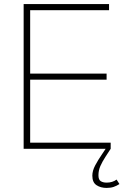

<svg xmlns="http://www.w3.org/2000/svg" viewBox="-20 -730 613 942"><path d="M96 0V-710H515V-680H128V-369H503V-339H128V-30H523V0ZM503 192Q474 192 453.5 178.5Q433 165 433 132Q433 108 447 81.5Q461 55 481 26L505 -10L523 0L497 40Q482 63 472.5 84.5Q463 106 463 130Q463 152 474.5 159Q486 166 503 166Q532 166 552 151L566 173Q552 182 537.5 187Q523 192 503 192Z"/></svg>

Font: Geist Thin
Style: Regular
Weight: 400
Designer: Basement.studio, Andrés Briganti, Mateo Zaragoza
Foundry: Basement.studio, Vercel, Andrés Briganti, Guido Ferreyra, Mateo Zaragoza
Version: Version 1.401